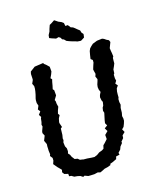

<svg xmlns="http://www.w3.org/2000/svg" viewBox="-159 -955 859 1059"><g transform="rotate(-20 270.5 -425.0)"><path d="M243 13 230 8 209 11 187 10 174 9 155 0 146 4 133 -6 117 -11 100 -14 86 -24 74 -26V-40L53 -47L45 -60L49 -73L41 -83L30 -96L21 -109L14 -119L22 -137L23 -152L13 -167L17 -176L16 -197L17 -213V-219L19 -235L11 -257L24 -283L17 -300L19 -310L30 -334L28 -345L33 -359L37 -379L41 -386L33 -401L47 -417L38 -431L48 -450L44 -467L45 -483L47 -492L54 -512L59 -530L62 -545L63 -559L57 -575L66 -591L68 -597L69 -628L73 -641L91 -652L102 -659L119 -660L154 -662V-657L167 -645L180 -630V-603L173 -588L162 -569L169 -561L164 -546L159 -527L153 -508L159 -500V-485V-470L143 -448L146 -440V-425L149 -407L140 -388L134 -371L140 -361L130 -345L124 -325V-319L130 -295L121 -289L117 -253L112 -234L113 -224L108 -212L109 -189L115 -175V-158L111 -146L119 -136L124 -122L135 -105L151 -101L161 -91L174 -88L180 -86L201 -84L225 -80L242 -78L260 -84L275 -93L293 -98L304 -104L310 -122L321 -131L339 -148V-157V-172L358 -188L349 -207L367 -218L360 -233L364 -250L376 -289L373 -301L377 -318L384 -328L389 -348L385 -358L383 -377L387 -389L396 -404L391 -419L390 -434L393 -448L401 -467L404 -476L398 -493L404 -507L401 -525L400 -534L408 -554L415 -570L416 -584L406 -593L411 -614L417 -636L424 -649L435 -659L447 -668L474 -676L504 -677L514 -672L525 -663L537 -656L541 -644L526 -613L527 -595L528 -585L529 -564L524 -557L522 -538L521 -526L514 -512L505 -496L502 -474L497 -468L496 -447L498 -433L488 -419L498 -405L487 -392L482 -375L480 -358L479 -342L475 -333L474 -316L476 -300L470 -283L467 -256L462 -238L464 -223L463 -210L457 -195L449 -179L437 -169L445 -151L428 -137L426 -122L410 -106L411 -99L396 -83L389 -68L374 -54L376 -43L355 -40L350 -26L326 -17L311 -13L309 -6L292 -1L272 2L260 7ZM389 -706 371 -709 360 -714 348 -718 336 -723 327 -727 315 -733 305 -745 296 -749 291 -760 282 -767 266 -764 255 -769 245 -773 231 -780 234 -796 245 -813 250 -827 259 -847 272 -853 290 -863 298 -857 309 -848 326 -839 336 -830 338 -812H352L363 -795L375 -790L384 -782L394 -772L406 -761L409 -747L417 -736L413 -717L394 -707Z"/></g></svg>

Font: Winky Rough
Style: Italic
Weight: 400
Italic angle: -8.97852°
Designer: Simon Atzbach
Foundry: typofactur
Version: Version 1.206